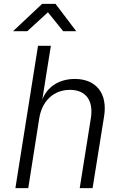

<svg xmlns="http://www.w3.org/2000/svg" viewBox="-20 -965 640 985"><path d="M47 -805H120L226 -902L304 -805H371L265 -945H196ZM59 0H125L181 -356C195 -448 256 -504 339 -504C419 -504 461 -451 446 -358L389 0H455L514 -368C533 -486 473 -560 364 -560C284 -560 222 -520 197 -454L215 -568L241 -730H175Z"/></svg>

Font: JetBrains Mono ExtraLight
Style: Italic
Weight: 240
Italic angle: -9°
Monospace: yes
Designer: Philipp Nurullin, Konstantin Bulenkov
Foundry: JetBrains
Version: Version 2.305